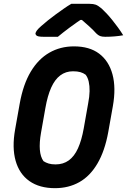

<svg xmlns="http://www.w3.org/2000/svg" viewBox="-20 -962 663 1002"><path d="M366 -720Q447 -720 497.5 -682Q548 -644 567 -574Q586 -504 569 -408L545 -273Q527 -174 488.5 -108.5Q450 -43 394 -11.5Q338 20 267 20Q186 20 133.5 -17Q81 -54 61.5 -123Q42 -192 59 -287L83 -422Q101 -522 140.5 -588Q180 -654 237.5 -687Q295 -720 366 -720ZM194 -269Q185 -218 188 -180.5Q191 -143 207 -121Q219 -113 234 -108.5Q249 -104 270 -104Q310 -104 339 -125Q368 -146 387 -188Q406 -230 417 -292L440 -422Q447 -458 447.5 -486Q448 -514 443 -536Q438 -558 427 -572Q415 -581 399.5 -585.5Q384 -590 361 -590Q323 -590 294.5 -568.5Q266 -547 247 -504.5Q228 -462 217 -399ZM352 -942Q364 -942 382 -942Q400 -942 418 -942Q436 -942 448 -942Q467 -942 479.5 -937.5Q492 -933 511 -917Q522 -907 536.5 -891.5Q551 -876 565.5 -858Q580 -840 595 -819.5Q610 -799 623 -778Q602 -774 577.5 -772Q553 -770 529 -770Q512 -770 502 -774Q492 -778 482 -788Q468 -804 446 -824Q424 -844 387 -876L438 -858Q423 -858 405.5 -858Q388 -858 372 -858L428 -877Q378 -844 342.5 -817.5Q307 -791 282 -770H208Q191 -770 181.5 -772Q172 -774 168.5 -778.5Q165 -783 165 -788Q167 -795 172.5 -803Q178 -811 195 -826Q211 -840 230 -855.5Q249 -871 270.5 -886.5Q292 -902 312.5 -916.5Q333 -931 352 -942Z"/></svg>

Font: Rec Mono Semicasual
Style: Bold Italic
Weight: 700
Italic angle: -10°
Version: Version 1.085; ttfautohint (v1.8.4.7-5d5b)